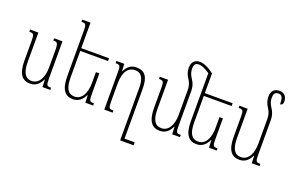

<svg xmlns="http://www.w3.org/2000/svg" viewBox="-116 -1214 2881 1895"><g transform="rotate(20 1324.0 -267.0)"><path d="M206 10C267 10 304 -26 328 -77H332L335 0H417V-23C372 -23 366 -28 366 -103V-492H278V-469C319 -469 330 -464 330 -380V-204C330 -106 293 -20 212 -20C144 -20 113 -75 113 -185V-492H26V-469C70 -469 78 -464 78 -396V-184C78 -45 125 10 206 10Z M816 -319H780V-204C780 -106 743 -20 662 -20C594 -20 563 -74 563 -185V-463H855V-492H563V-760H476V-737C520 -737 528 -732 528 -664V-184C528 -45 575 10 656 10C717 10 754 -26 778 -77H782L785 0H867V-23C822 -23 816 -28 816 -103Z M1141 -500C1078 -500 1046 -464 1021 -415H1019L1015 -492H932V-469C979 -469 984 -463 984 -394V0H1072V-22C1028 -22 1020 -25 1020 -97V-287C1020 -418 1072 -470 1139 -470C1209 -470 1235 -412 1235 -319V232H1377V201H1270V-320C1270 -447 1232 -500 1141 -500Z M1626 -674C1626 -642 1636 -602 1660 -569C1683 -537 1692 -498 1692 -467V-203C1692 -105 1655 -20 1574 -20C1506 -20 1475 -75 1475 -187V-492H1388V-469C1432 -469 1440 -464 1440 -396V-184C1440 -45 1487 10 1568 10C1629 10 1666 -26 1690 -77H1694L1697 0H1779V-23C1734 -23 1728 -28 1728 -103V-466C1728 -505 1719 -544 1692 -581C1668 -614 1660 -650 1660 -677C1660 -715 1671 -738 1711 -738C1740 -738 1776 -723 1826 -689V-184C1826 -45 1873 10 1954 10C2015 10 2052 -26 2076 -77H2080L2084 0H2165V-23C2120 -23 2114 -28 2114 -103V-319H2078V-204C2078 -106 2042 -20 1960 -20C1892 -20 1861 -75 1861 -185V-463H2153V-492H1861V-699C1797 -748 1748 -766 1710 -766C1661 -766 1626 -737 1626 -674Z M2564 -103V-466C2564 -505 2554 -544 2528 -581C2505 -613 2497 -649 2497 -676C2497 -713 2508 -737 2546 -737C2585 -737 2596 -712 2596 -642C2614 -642 2627 -657 2627 -676C2627 -729 2603 -766 2546 -766C2497 -766 2462 -737 2462 -674C2462 -642 2473 -602 2496 -569C2519 -537 2528 -498 2528 -467V-204C2528 -106 2491 -20 2410 -20C2342 -20 2311 -74 2311 -185V-492H2224V-469C2268 -469 2276 -464 2276 -396V-184C2276 -45 2323 10 2404 10C2465 10 2502 -26 2526 -77H2530L2533 0H2615V-23C2570 -23 2564 -28 2564 -103Z"/></g></svg>

Font: Noto Serif Armenian ExtraCondensed ExtraLight
Style: Regular
Weight: 200
Width: 2
Designer: Monotype Design Team
Foundry: Monotype Imaging Inc.
Version: Version 2.008